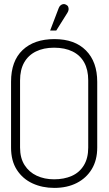

<svg xmlns="http://www.w3.org/2000/svg" viewBox="-20 -907 531 938"><path d="M309 -844Q314 -852 315 -859Q316 -866 313.5 -873Q311 -880 303 -884Q296 -888 289 -887Q282 -886 276 -881Q270 -876 267 -868L225 -758H255ZM34 -508V-186Q34 -121 62.5 -77Q91 -33 139 -11Q187 11 245 11Q308 11 355 -13Q402 -37 428.5 -81Q455 -125 455 -186V-507Q455 -605 400 -660.5Q345 -716 246 -716Q147 -716 90.5 -662.5Q34 -609 34 -508ZM78 -186V-514Q78 -566 98 -601.5Q118 -637 155.5 -655.5Q193 -674 244 -674Q297 -674 334.5 -655.5Q372 -637 391.5 -601.5Q411 -566 411 -515V-186Q411 -134 389.5 -99Q368 -64 330.5 -47.5Q293 -31 244 -31Q197 -31 159.5 -48.5Q122 -66 100 -100.5Q78 -135 78 -186Z"/></svg>

Font: Advent Pro Light
Style: Regular
Weight: 300
Version: Version 3.000